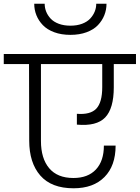

<svg xmlns="http://www.w3.org/2000/svg" viewBox="-49 -1030 750 1031"><path d="M-28.8 -686V-740.2H681.2V-686H562V-561Q562 -447.8 515.9 -399.4Q469.7 -351.1 363.8 -360.8V-418.9Q436.5 -413.1 468.3 -446.8Q500 -480.5 500 -562V-686H170.9V-272.9Q170.9 -179.2 215.1 -126.7Q259.3 -74.2 345.2 -74.2Q423.3 -74.2 466.1 -119.9Q508.8 -165.5 508.8 -248H571.8Q571.8 -140.1 512.2 -79.6Q452.6 -19 346.2 -19Q227.1 -19 167.5 -87.4Q107.9 -155.8 107.9 -274.9L106.9 -686ZM134.8 -1009.8H190.9Q190.9 -987.8 199 -967.5Q207 -947.3 223.1 -929.9Q239.3 -912.6 266.6 -902.3Q293.9 -892.1 329.1 -892.1Q364.3 -892.1 391.6 -902.3Q418.9 -912.6 435.1 -929.9Q451.2 -947.3 459.5 -967.5Q467.8 -987.8 467.8 -1009.8H522.9Q522.9 -977.5 511.2 -948.2Q499.5 -918.9 476.8 -895Q454.1 -871.1 416 -856.9Q377.9 -842.8 329.1 -842.8Q280.3 -842.8 242.2 -856.9Q204.1 -871.1 181.2 -895Q158.2 -918.9 146.5 -948.2Q134.8 -977.5 134.8 -1009.8Z"/></svg>

Font: SVN-Poppins Light
Style: Regular
Weight: 300
Designer: Ninad Kale (Devanagari), Jonny Pinhorn (Latin)
Foundry: Indian Type Foundry
Version: Version 3.002 2017